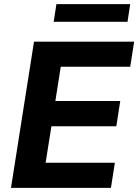

<svg xmlns="http://www.w3.org/2000/svg" viewBox="-20 -906 667 926"><path d="M33 0 144 -705H627L608 -584H273L247 -419H560L541 -297H228L200 -121H534L515 0ZM239 -801 252 -886H608L595 -801Z"/></svg>

Font: Nunito Sans ExtraBold
Style: Italic
Weight: 800
Italic angle: -9°
Designer: Vernon Adams
Foundry: Vernon Adams
Version: Version 3.006; ttfautohint (v1.8.3)